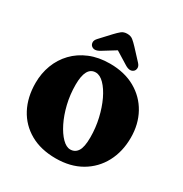

<svg xmlns="http://www.w3.org/2000/svg" viewBox="-217 -1117 1238 1300"><g transform="rotate(30 402.0 -467.0)"><path d="M402.5 -720Q516.5 -720 600 -672.8Q683.5 -625.5 729 -543Q774.5 -460.5 774.5 -356Q774.5 -246.5 729.2 -161.8Q684 -77 600.5 -28.5Q517 20 402.5 20Q286 20 202.5 -27.5Q119 -75 74.5 -159.2Q30 -243.5 30 -355Q30 -430 55 -496Q80 -562 128 -612.2Q176 -662.5 245.2 -691.2Q314.5 -720 402.5 -720ZM536 -220Q536 -295 519.5 -366.2Q503 -437.5 475.8 -494.8Q448.5 -552 415.2 -586Q382 -620 348.5 -620Q271 -620 271 -480Q271 -403 288.2 -331.5Q305.5 -260 333.5 -203.8Q361.5 -147.5 394.2 -114.5Q427 -81.5 458 -81.5Q495 -81.5 515.5 -113Q536 -144.5 536 -220ZM567 -760.5Q542.5 -738 500.5 -764L402.5 -824.5L304.5 -764Q262.5 -738 238 -760.5Q228.5 -769 227.2 -785.5Q226 -802 242.5 -820L318.5 -902Q340 -925 357.5 -939.2Q375 -953.5 402.5 -953.5Q430 -953.5 447.5 -939.2Q465 -925 486.5 -902L562.5 -820Q579 -802 577.8 -785.5Q576.5 -769 567 -760.5Z"/></g></svg>

Font: Fraunces 9pt S100 Black
Style: Regular
Weight: 900
Version: Version 1.000; ttfautohint (v1.8.3)